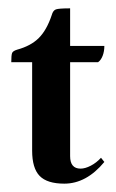

<svg xmlns="http://www.w3.org/2000/svg" viewBox="-20 -431 277 460"><path d="M57 -70V-282H7Q7 -299 9 -304Q11 -309 21 -312Q54 -321 73 -340Q92 -359 104 -395Q107 -406 114 -408.5Q121 -411 148 -411V-321H230Q230 -308 226 -297.5Q222 -287 215 -282H148V-57Q148 -27 173 -27Q184 -27 197.5 -34Q211 -41 222 -53L230 -43Q187 9 134 9Q93 9 75 -9.5Q57 -28 57 -70Z"/></svg>

Font: Katibeh
Style: Regular
Weight: 400
Designer: Arabic design by Kourosh Beigpour, Latin design by Eduardo Tunni, engineering by Lasse Fister
Version: Version 1.000